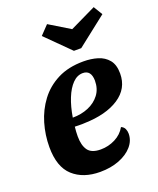

<svg xmlns="http://www.w3.org/2000/svg" viewBox="-145 -856 793 963"><g transform="rotate(-20 251.0 -374.0)"><path d="M222 20Q132 20 78 -29Q24 -78 24 -184Q24 -248 42 -309.5Q60 -371 97.5 -421Q135 -471 193 -500.5Q251 -530 331 -530Q372 -530 406.5 -519.5Q441 -509 462.5 -483Q484 -457 484 -410Q484 -330 415.5 -285Q347 -240 231 -237Q219 -236 204.5 -236.5Q190 -237 179 -237Q176 -210 176 -186Q176 -138 195 -111.5Q214 -85 263 -85Q304 -85 340.5 -103.5Q377 -122 396 -156Q410 -150 415.5 -138Q421 -126 421 -112Q421 -75 395 -45Q369 -15 324 2.5Q279 20 222 20ZM185 -283Q231 -283 269 -299Q307 -315 330 -345.5Q353 -376 353 -420Q352 -476 308 -476Q278 -476 253.5 -451Q229 -426 211.5 -382.5Q194 -339 185 -283ZM305 -596 179 -721 224 -768 334 -701 473 -768 502 -720 344 -596Z"/></g></svg>

Font: Sansita Swashed SemiBold
Style: Regular
Weight: 600
Designer: Pablo Cosgaya
Foundry: Omnibus-Type
Version: Version 1.003; ttfautohint (v1.8.3)